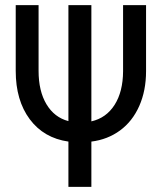

<svg xmlns="http://www.w3.org/2000/svg" viewBox="-20 -731 640 751"><path d="M461.4 -710.9H551.3V-452.6Q551.3 -376.5 524.7 -316.4Q498 -256.3 449.5 -220.7Q400.9 -185.1 337.4 -177.2V0H247.6V-177.2Q151.4 -190.9 96.4 -264.6Q41.5 -338.4 41.5 -453.6V-710.9H130.9V-454.1Q130.9 -374.5 161.9 -323Q192.9 -271.5 247.6 -257.3V-710.9H337.4V-256.3Q395.5 -269.5 428.2 -320.8Q460.9 -372.1 461.4 -452.1Z"/></svg>

Font: RobotoCondensed-Regular
Style: Regular
Weight: 400
Designer: Google
Version: Version 2.001201; 2014